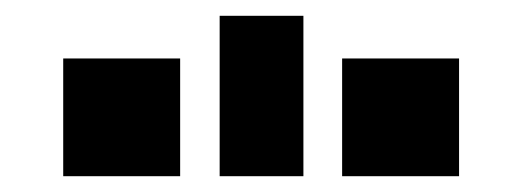

<svg xmlns="http://www.w3.org/2000/svg" viewBox="-20 -763 661 243"><path d="M208 -540V-689H60V-540ZM561 -540V-689H413V-540ZM258 -540V-743H364V-540Z"/></svg>

Font: Aneo
Style: Bold
Weight: 700
Designer: Anastasios Pappas
Foundry: Anastasios Pappas
Version: Version 1.000